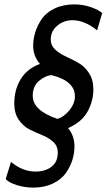

<svg xmlns="http://www.w3.org/2000/svg" viewBox="-20 -770 485 874"><path d="M290 -187Q319 -151 319 -104Q319 -73 309.5 -42Q300 -11 279.5 18Q259 47 220.5 65.5Q182 84 131 84Q92 84 56 72.5Q20 61 6 45L30 -33Q83 11 141 11Q185 11 214 -10.5Q243 -32 243 -76Q243 -105 222.5 -124Q202 -143 173 -154.5Q144 -166 115 -180.5Q86 -195 65.5 -224.5Q45 -254 45 -299Q45 -362 74.5 -410Q104 -458 162 -479Q131 -514 131 -562Q131 -592 140.5 -623Q150 -654 170 -683.5Q190 -713 229 -731.5Q268 -750 319 -750Q357 -750 393.5 -737.5Q430 -725 445 -710L422 -632Q365 -678 310 -678Q270 -678 240.5 -653Q211 -628 211 -590Q211 -563 231 -544.5Q251 -526 279.5 -513Q308 -500 336.5 -484Q365 -468 385 -437.5Q405 -407 405 -363Q405 -310 378.5 -262Q352 -214 290 -187ZM215 -428Q189 -427 159 -403Q129 -379 129 -334Q129 -267 241 -229Q269 -236 295 -267Q321 -298 321 -332Q321 -401 215 -428Z"/></svg>

Font: Cabin
Style: Medium Italic
Weight: 500
Designer: Pablo Impallari
Foundry: Pablo Impallari. www.impallari.com Igino Marini. www.ikern.com
Version: Version 1.005